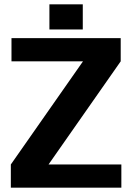

<svg xmlns="http://www.w3.org/2000/svg" viewBox="-20 -866 609 886"><path d="M30 0V-107L363 -583H33V-690H537V-583L204 -107H540V0ZM208 -730V-846H362V-730Z"/></svg>

Font: Mozilla Headline ExtraLight
Style: Regular
Weight: 200
Designer: Studio DRAMA
Foundry: Studio DRAMA
Version: Version 1.000